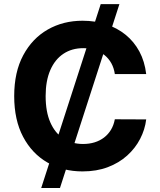

<svg xmlns="http://www.w3.org/2000/svg" viewBox="-20 -840 792 952"><path d="M184.3 92.3 479.4 -819.6H572.1L277.3 92.3ZM704.9 -472.7H549.4Q545.1 -502.8 532 -526.5Q518.8 -550.1 498.2 -566.8Q477.6 -583.5 450.8 -592.3Q424 -601.2 392.8 -601.2Q336.3 -601.2 294.4 -573.3Q252.5 -545.5 229.4 -492.4Q206.3 -439.3 206.3 -363.6Q206.3 -285.9 229.6 -233Q252.8 -180 294.7 -153.1Q336.6 -126.1 391.7 -126.1Q422.6 -126.1 449 -134.2Q475.5 -142.4 496.1 -158.2Q516.7 -174 530.4 -196.7Q544 -219.5 549.4 -248.6L704.9 -247.9Q698.9 -197.8 674.9 -151.5Q650.9 -105.1 610.6 -68.7Q570.3 -32.3 514.7 -11.2Q459.2 9.9 389.2 9.9Q291.9 9.9 215.4 -34.1Q138.8 -78.1 94.6 -161.6Q50.4 -245 50.4 -363.6Q50.4 -482.6 95.2 -566.1Q139.9 -649.5 216.6 -693.4Q293.3 -737.2 389.2 -737.2Q452.4 -737.2 506.6 -719.5Q560.7 -701.7 602.6 -667.8Q644.5 -633.9 671 -584.9Q697.4 -535.9 704.9 -472.7Z"/></svg>

Font: InterMG
Style: Bold
Weight: 700
Designer: Rasmus Andersson
Foundry: rsms
Version: Version 3.019;December 26, 2023;FontCreator 15.0.0.2955 64-b